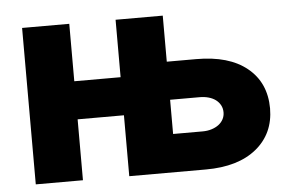

<svg xmlns="http://www.w3.org/2000/svg" viewBox="-44 -606 1012 667"><g transform="rotate(-5 462.5 -272.5)"><path d="M55 -545.5H219.5V-345.2H381V-545.5H545.5V-384.9H648.4Q762.1 -384.9 824.9 -333.8Q888.5 -282.3 888.8 -192.1Q888.5 -104.4 824.9 -52.2Q761 0 648.4 0H381V-212.4H219.5V0H55ZM545.5 -252.1V-132.8H648.4Q665.5 -132.8 679.7 -137.3Q693.9 -141.7 704.4 -149.5Q714.8 -157.3 720.7 -168.3Q726.6 -179.3 726.6 -192.5Q726.6 -206.3 720.7 -217.3Q714.8 -228.3 704.4 -236.2Q693.9 -244 679.7 -248Q665.5 -252.1 648.4 -252.1Z"/></g></svg>

Font: Inter P Extra Bold
Style: Regular
Weight: 800
Designer: Rasmus Andersson
Foundry: rsms
Version: Version 3.018;git-588b23468